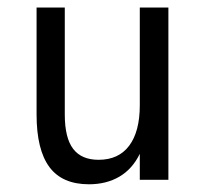

<svg xmlns="http://www.w3.org/2000/svg" viewBox="-20 -473 540 505"><path d="M76.2 -171.9V-453.1H150.4V-171.9Q150.4 -110.4 172.4 -81.5Q194.3 -52.7 239.3 -52.7Q292 -52.7 319.8 -89.8Q347.7 -127 347.7 -196.3V-453.1H422.9V0H347.7V-68.4Q328.1 -28.3 293.9 -8.3Q259.8 11.7 213.9 11.7Q143.6 11.7 109.9 -33.7Q76.2 -79.1 76.2 -171.9Z"/></svg>

Font: BabelStone Irk Bitig
Style: Regular
Weight: 400
Designer: Andrew West
Foundry: BabelStone
Version: Version 1.03 June 7, 2023